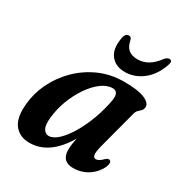

<svg xmlns="http://www.w3.org/2000/svg" viewBox="-160 -778 855 905"><g transform="rotate(30 268.0 -325.5)"><path d="M428 -143Q419 -107.5 422 -93.2Q425 -79 437.5 -79Q453 -79 476 -102.5Q487.5 -112.5 495.5 -109Q510.5 -103.5 498 -73Q480 -35 444.2 -12.2Q408.5 10.5 364.5 10.5Q302.5 10.5 302.5 -54Q302.5 -67 304.5 -82.2Q306.5 -97.5 311 -118.5Q235 10.5 127 10.5Q73.5 10.5 44.5 -26.5Q15.5 -63.5 23 -140Q28 -199.5 55.2 -256.8Q82.5 -314 128.8 -360.5Q175 -407 236.8 -434.8Q298.5 -462.5 372 -462.5Q447.5 -462.5 483.8 -446.8Q520 -431 518 -408Q516.5 -395.5 509.8 -388.5Q503 -381.5 495.2 -374.5Q487.5 -367.5 484 -354.5ZM154.5 -145Q149.5 -101 160.2 -82Q171 -63 189.5 -63Q213.5 -63 240.5 -88.2Q267.5 -113.5 292.8 -156.2Q318 -199 337.5 -252Q357 -305 366.5 -360.5Q374 -409 339.5 -409Q309 -409 278.2 -385.8Q247.5 -362.5 221.2 -324Q195 -285.5 177.2 -238.8Q159.5 -192 154.5 -145ZM371.5 -585Q432.5 -585 477.5 -647.5Q490 -662.5 501.5 -662.5Q521.5 -662.5 511.5 -635.5Q490.5 -572.5 446.2 -538Q402 -503.5 350 -503.5Q298 -503.5 271.8 -538Q245.5 -572.5 257.5 -635.5Q262.5 -662.5 282.5 -662.5Q294 -662.5 298 -647.5Q304.5 -614 322.5 -599.5Q340.5 -585 371.5 -585Z"/></g></svg>

Font: Fraunces 72pt S050 SemiBold
Style: Italic
Weight: 600
Italic angle: -16°
Version: Version 1.000; ttfautohint (v1.8.3)